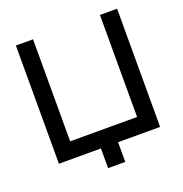

<svg xmlns="http://www.w3.org/2000/svg" viewBox="-146 -850 1049 1099"><g transform="rotate(-20 378.0 -300.0)"><path d="M430.5 120H326V0H70V-720H174.5V-98.5H582V-720H686.5V0H430.5Z"/></g></svg>

Font: Hauora SemiBold
Style: Regular
Weight: 600
Designer: Wayne Shih
Foundry: WCYS
Version: Version 1.001